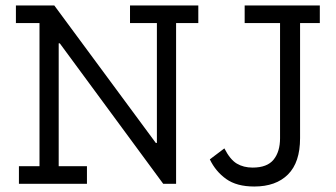

<svg xmlns="http://www.w3.org/2000/svg" viewBox="-20 -670 1225 700"><path d="M1146 -586H1074V-166Q1074 -78 1030 -34Q986 10 907 10Q843 10 804.5 -17.5Q766 -45 745 -89L798 -129Q819 -88 843.5 -73.5Q868 -59 901 -59Q954 -59 977.5 -88Q1001 -117 1001 -166V-586H872V-650H1146ZM703 -586H622V0H575L198 -512H194V-64H297V0H49V-64H124V-586H38V-650H178L548 -149H552V-586H454V-650H703Z"/></svg>

Font: Zilla Slab
Style: Regular
Weight: 400
Designer: Typotheque.com
Foundry: Typotheque type foundry
Version: Version 1.1; 2017; ttfautohint (v1.6)